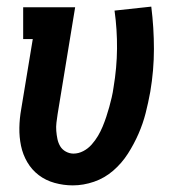

<svg xmlns="http://www.w3.org/2000/svg" viewBox="-20 -552 540 580"><path d="M200 8Q172 8 145 0.5Q118 -7 97 -23Q76 -39 62.5 -62Q49 -85 43.5 -111.5Q38 -138 38.5 -166Q39 -194 44 -222L79 -434H50V-530H207L154 -207Q152 -194 150.5 -181.5Q149 -169 150 -156.5Q151 -144 153.5 -132Q156 -120 162 -110Q168 -100 179 -94Q190 -88 202 -88Q217 -88 231.5 -95.5Q246 -103 257 -115.5Q268 -128 276 -141.5Q284 -155 290 -169.5Q296 -184 301 -199Q306 -214 310 -228.5Q314 -243 317.5 -258Q321 -273 323 -288Q333 -347 333.5 -405Q334 -463 326 -520L437 -532Q445 -468 445 -404Q445 -340 434 -275Q428 -242 420 -210.5Q412 -179 398.5 -148Q385 -117 366.5 -88Q348 -59 322 -36.5Q296 -14 264 -3Q232 8 200 8Z"/></svg>

Font: Iosevka Slab
Style: Bold Italic
Weight: 700
Italic angle: -9°
Monospace: yes
Designer: Belleve Invis
Foundry: Belleve Invis
Version: Version 11.1.0; ttfautohint (v1.8.3)